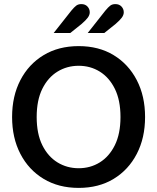

<svg xmlns="http://www.w3.org/2000/svg" viewBox="-20 -905 767 937"><path d="M364 12Q266 12 193 -32Q120 -76 79.5 -154Q39 -232 39 -334Q39 -436 79.5 -514Q120 -592 193 -636Q266 -680 364 -680Q462 -680 534.5 -636Q607 -592 647.5 -514Q688 -436 688 -334Q688 -232 647.5 -154Q607 -76 534.5 -32Q462 12 364 12ZM364 -84Q421 -84 467 -112.5Q513 -141 540.5 -196.5Q568 -252 568 -334Q568 -416 540.5 -471.5Q513 -527 467 -555.5Q421 -584 364 -584Q307 -584 260.5 -555.5Q214 -527 186.5 -471.5Q159 -416 159 -334Q159 -252 186.5 -196.5Q214 -141 260.5 -112.5Q307 -84 364 -84ZM242 -744 328 -853Q342 -870 352 -877.5Q362 -885 377 -885Q396 -885 407 -873Q418 -861 418 -845Q418 -832 408.5 -819Q399 -806 378 -788L323 -744ZM408 -744 494 -853Q508 -870 518 -877.5Q528 -885 543 -885Q562 -885 573 -873Q584 -861 584 -845Q584 -832 574.5 -819Q565 -806 544 -788L489 -744Z"/></svg>

Font: Atkinson Hyperlegible Next Medium
Style: Regular
Weight: 500
Designer: Elliott Scott, Megan Eiswerth, Linus Boman, Theodore Petrosky, Letters from Sweden
Foundry: Applied Design Works, Letters from Sweden
Version: Version 2.001